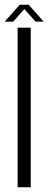

<svg xmlns="http://www.w3.org/2000/svg" viewBox="-30 -792 208 812"><path d="M44.5 0H100V-675H44.5ZM-10 -700.5H25.5L73 -753.5L120.5 -700.5H154.5L91.5 -772H53.5Z"/></svg>

Font: Anybody Condensed Light
Style: Regular
Weight: 300
Width: 3
Designer: Tyler Finck
Foundry: Etcetera Type Company
Version: Version 1.113;gftools[0.9.25]